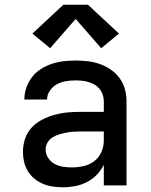

<svg xmlns="http://www.w3.org/2000/svg" viewBox="-20 -784 640 812"><path d="M247 8Q226 8 204.5 5Q183 2 163 -6Q143 -14 126 -28Q109 -42 98 -60Q87 -78 82 -99Q77 -120 77 -142Q77 -170 86 -197Q95 -224 114 -244.5Q133 -265 158.5 -278Q184 -291 211 -298.5Q238 -306 265.5 -308.5Q293 -311 321 -311H419V-356Q419 -370 414.5 -383.5Q410 -397 401 -408Q392 -419 380 -426Q368 -433 354.5 -437Q341 -441 327 -442.5Q313 -444 299 -444Q278 -444 258 -440.5Q238 -437 220.5 -427.5Q203 -418 191 -400.5Q179 -383 179 -363Q179 -363 179 -363Q179 -363 179 -363H83Q83 -363 83 -363Q83 -363 83 -364Q83 -389 91.5 -413.5Q100 -438 115.5 -458Q131 -478 153 -492Q175 -506 199 -514Q223 -522 248 -525Q273 -528 299 -528Q325 -528 351 -525Q377 -522 401.5 -513.5Q426 -505 448 -490Q470 -475 485.5 -454Q501 -433 508 -407.5Q515 -382 515 -356V0H419V-87Q407 -63 389 -44.5Q371 -26 347.5 -14Q324 -2 298.5 3Q273 8 247 8ZM284 -76Q309 -76 333.5 -81.5Q358 -87 378 -102Q398 -117 408.5 -140.5Q419 -164 419 -189V-228H321Q306 -228 290.5 -227Q275 -226 260 -223Q245 -220 230 -215.5Q215 -211 202 -203Q189 -195 181 -181Q173 -167 173 -152Q173 -133 183.5 -116.5Q194 -100 210.5 -91Q227 -82 246 -79Q265 -76 284 -76ZM192 -580 117 -642 248 -764H352L483 -642L408 -580L300 -704Z"/></svg>

Font: Zed Mono Medium Extended
Style: Regular
Weight: 500
Width: 7
Monospace: yes
Designer: Belleve Invis
Foundry: Belleve Invis
Version: Version 1.0.0; ttfautohint (v1.8.4)